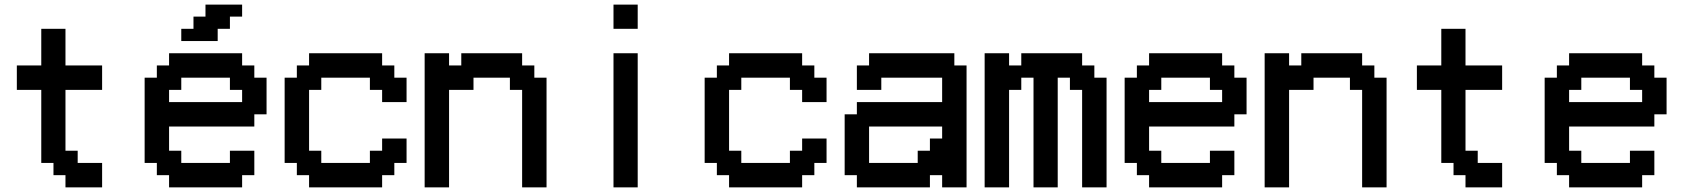

<svg xmlns="http://www.w3.org/2000/svg" viewBox="-20 -809 7294 829"><path d="M341.8 0H262.7V-26.4V-52.7H237.3H210.9V-79.1V-105.5H184.6H158.2V-262.7V-420.9H105.5H52.7V-473.6V-526.4H105.5H158.2V-605.5V-684.6H210.9H262.7V-605.5V-526.4H341.8H420.9V-473.6V-420.9H341.8H262.7V-289.1V-158.2H289.1H315.4V-131.8V-105.5H368.2H420.9V-52.7V0Z M867.2 0H710V-26.4V-52.7H683.6H657.2V-79.1V-105.5H630.9H604.5V-289.1V-473.6H630.9H657.2V-500V-526.4H683.6H710V-552.7V-579.1H867.2H1025.4V-552.7V-526.4H1051.8H1078.1V-500V-473.6H1104.5H1130.9V-394.5V-315.4H1104.5H1078.1V-289.1V-262.7H893.6H710V-210.9V-158.2H736.3H762.7V-131.8V-105.5H867.2H972.7V-131.8V-158.2H1025.4H1078.1V-105.5V-52.7H1051.8H1025.4V-26.4V0ZM867.2 -368.2H1025.4V-394.5V-420.9H999H972.7V-447.3V-473.6H867.2H762.7V-447.3V-420.9H736.3H710V-394.5V-368.2ZM841.8 -631.8H762.7V-658.2V-684.6H789.1H815.4V-710.9V-737.3H841.8H867.2V-762.7V-789.1H946.3H1025.4V-762.7V-737.3H999H972.7V-710.9V-684.6H946.3H919.9V-658.2V-631.8Z M1498 0H1367.2H1314.5V-52.7H1261.7V-105.5H1209V-289.1V-473.6H1261.7V-526.4H1314.5V-579.1H1367.2H1498H1629.9V-552.7V-526.4H1656.2H1682.6V-500V-473.6H1709H1735.4V-420.9V-368.2H1682.6H1629.9V-394.5V-420.9H1603.5H1577.1V-447.3V-473.6H1498H1419.9H1367.2V-420.9H1314.5V-368.2V-289.1V-210.9V-158.2H1367.2V-105.5H1419.9H1498H1577.1V-131.8V-158.2H1603.5H1629.9V-184.6V-210.9H1682.6H1735.4V-158.2V-105.5H1709H1682.6V-79.1V-52.7H1656.2H1629.9V-26.4V0Z M1866.2 0H1813.5V-289.1V-579.1H1866.2H1918.9V-552.7V-526.4H1945.3H1971.7V-552.7V-579.1H2102.5H2234.4V-552.7V-526.4H2260.7H2287.1V-500V-473.6H2313.5H2339.8V-237.3V0H2287.1H2234.4V-210.9V-420.9H2208H2181.6V-447.3V-473.6H2102.5H2024.4V-447.3V-420.9H1971.7H1918.9V-210.9V0Z M2680.7 0H2628.9V-289.1V-579.1H2680.7H2733.4V-289.1V0ZM2680.7 -684.6H2628.9V-737.3V-789.1H2680.7H2733.4V-737.3V-684.6Z M3311.5 0H3180.7H3127.9V-52.7H3075.2V-105.5H3022.5V-289.1V-473.6H3075.2V-526.4H3127.9V-579.1H3180.7H3311.5H3443.4V-552.7V-526.4H3469.7H3496.1V-500V-473.6H3522.5H3548.8V-420.9V-368.2H3496.1H3443.4V-394.5V-420.9H3417H3390.6V-447.3V-473.6H3311.5H3233.4H3180.7V-420.9H3127.9V-368.2V-289.1V-210.9V-158.2H3180.7V-105.5H3233.4H3311.5H3390.6V-131.8V-158.2H3417H3443.4V-184.6V-210.9H3496.1H3548.8V-158.2V-105.5H3522.5H3496.1V-79.1V-52.7H3469.7H3443.4V-26.4V0Z M3837.9 0H3679.7V-26.4V-52.7H3653.3H3627V-184.6V-315.4H3653.3H3679.7V-341.8V-368.2H3864.3H4047.9V-420.9V-473.6H3916H3785.2V-447.3V-420.9H3732.4H3679.7V-473.6V-526.4H3706.1H3732.4V-552.7V-579.1H3916H4100.6V-552.7V-526.4H4127H4153.3V-262.7V0H4100.6H4047.9V-26.4V-52.7H4021.5H3995.1V-26.4V0ZM3837.9 -105.5H3942.4V-131.8V-158.2H3968.8H3995.1V-184.6V-210.9H4021.5H4047.9V-237.3V-262.7H3889.6H3732.4V-184.6V-105.5Z M4284.2 0H4231.4V-289.1V-579.1H4284.2H4336.9V-552.7V-526.4H4363.3H4389.6V-552.7V-579.1H4520.5H4652.3V-552.7V-526.4H4678.7H4705.1V-500V-473.6H4731.4H4757.8V-237.3V0H4705.1H4652.3V-210.9V-420.9H4626H4599.6V-447.3V-473.6H4573.2H4546.9V-237.3V0H4494.1H4442.4V-237.3V-473.6H4416H4389.6V-447.3V-420.9H4363.3H4336.9V-210.9V0Z M5098.6 0H4941.4V-26.4V-52.7H4915H4888.7V-79.1V-105.5H4862.3H4835.9V-289.1V-473.6H4862.3H4888.7V-500V-526.4H4915H4941.4V-552.7V-579.1H5098.6H5256.8V-552.7V-526.4H5283.2H5309.6V-500V-473.6H5335.9H5362.3V-394.5V-315.4H5335.9H5309.6V-289.1V-262.7H5125H4941.4V-210.9V-158.2H4967.8H4994.1V-131.8V-105.5H5098.6H5204.1V-131.8V-158.2H5256.8H5309.6V-105.5V-52.7H5283.2H5256.8V-26.4V0ZM5098.6 -368.2H5256.8V-394.5V-420.9H5230.5H5204.1V-447.3V-473.6H5098.6H4994.1V-447.3V-420.9H4967.8H4941.4V-394.5V-368.2Z M5493.2 0H5440.4V-289.1V-579.1H5493.2H5545.9V-552.7V-526.4H5572.3H5598.6V-552.7V-579.1H5729.5H5861.3V-552.7V-526.4H5887.7H5914.1V-500V-473.6H5940.4H5966.8V-237.3V0H5914.1H5861.3V-210.9V-420.9H5835H5808.6V-447.3V-473.6H5729.5H5651.4V-447.3V-420.9H5598.6H5545.9V-210.9V0Z M6386.7 0H6307.6V-26.4V-52.7H6282.2H6255.9V-79.1V-105.5H6229.5H6203.1V-262.7V-420.9H6150.4H6097.7V-473.6V-526.4H6150.4H6203.1V-605.5V-684.6H6255.9H6307.6V-605.5V-526.4H6386.7H6465.8V-473.6V-420.9H6386.7H6307.6V-289.1V-158.2H6334H6360.4V-131.8V-105.5H6413.1H6465.8V-52.7V0Z M6912.1 0H6754.9V-26.4V-52.7H6728.5H6702.1V-79.1V-105.5H6675.8H6649.4V-289.1V-473.6H6675.8H6702.1V-500V-526.4H6728.5H6754.9V-552.7V-579.1H6912.1H7070.3V-552.7V-526.4H7096.7H7123V-500V-473.6H7149.4H7175.8V-394.5V-315.4H7149.4H7123V-289.1V-262.7H6938.5H6754.9V-210.9V-158.2H6781.2H6807.6V-131.8V-105.5H6912.1H7017.6V-131.8V-158.2H7070.3H7123V-105.5V-52.7H7096.7H7070.3V-26.4V0ZM6912.1 -368.2H7070.3V-394.5V-420.9H7043.9H7017.6V-447.3V-473.6H6912.1H6807.6V-447.3V-420.9H6781.2H6754.9V-394.5V-368.2Z"/></svg>

Font: VCR Jazz Mono
Style: Regular
Weight: 400
Version: Version 3.1